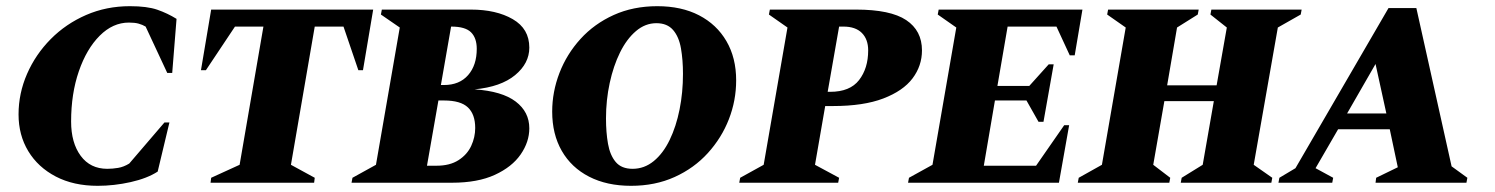

<svg xmlns="http://www.w3.org/2000/svg" viewBox="-20 -591 4834 621"><path d="M296 10Q218 10 160.5 -20Q103 -50 71.5 -102Q40 -154 40 -221Q40 -289 67.5 -352Q95 -415 144 -464.5Q193 -514 258.5 -542.5Q324 -571 400 -571Q456 -571 489 -559.5Q522 -548 551 -530L537 -355H521L451 -505Q441 -511 428.5 -514.5Q416 -518 397 -518Q345 -518 302.5 -475.5Q260 -433 235 -360.5Q210 -288 210 -198Q210 -129 241 -87Q272 -45 327 -45Q344 -45 362 -48Q380 -51 398 -62L512 -195H528L490 -36Q456 -14 402.5 -2Q349 10 296 10Z M661 0 663 -16 755 -58 832 -505H740L646 -364H630L663 -560H1187L1154 -364H1139L1091 -505H998L921 -58L998 -16L996 0Z M1117 0 1120 -16 1196 -58 1273 -502 1212 -544 1215 -560H1503Q1585 -560 1638.5 -529Q1692 -498 1692 -437Q1692 -386 1646 -348Q1600 -310 1515 -302Q1604 -296 1648 -262.5Q1692 -229 1692 -176Q1692 -132 1664 -91.5Q1636 -51 1580.5 -25.5Q1525 0 1442 0ZM1440 -505H1439L1406 -316H1416Q1466 -316 1494 -348Q1522 -380 1522 -433Q1522 -468 1503.5 -486.5Q1485 -505 1440 -505ZM1416 -266H1398L1361 -55H1392Q1435 -55 1463 -73Q1491 -91 1504 -119Q1517 -147 1517 -177Q1517 -221 1493.5 -243.5Q1470 -266 1416 -266Z M2021 10Q1943 10 1885.5 -19.5Q1828 -49 1797 -103Q1766 -157 1766 -230Q1766 -294 1789.5 -355Q1813 -416 1857.5 -465Q1902 -514 1965 -542.5Q2028 -571 2106 -571Q2184 -571 2241 -541.5Q2298 -512 2329.5 -458Q2361 -404 2361 -331Q2361 -266 2337.5 -205.5Q2314 -145 2269.5 -96Q2225 -47 2162 -18.5Q2099 10 2021 10ZM2026 -45Q2064 -45 2094.5 -70Q2125 -95 2146 -138.5Q2167 -182 2178 -237Q2189 -292 2189 -352Q2189 -397 2182.5 -434.5Q2176 -472 2157 -494Q2138 -516 2103 -516Q2067 -516 2037 -490.5Q2007 -465 1985.5 -421.5Q1964 -378 1952 -322.5Q1940 -267 1940 -208Q1940 -163 1946.5 -126Q1953 -89 1971.5 -67Q1990 -45 2026 -45Z M2371 0 2374 -16 2450 -58 2527 -502 2467 -544 2470 -560H2749Q2860 -560 2911 -526Q2962 -492 2962 -428Q2962 -378 2931.5 -337.5Q2901 -297 2837 -272.5Q2773 -248 2674 -248H2649L2616 -58L2694 -16L2691 0ZM2694 -505 2657 -294H2665Q2729 -294 2758.5 -332Q2788 -370 2788 -428Q2788 -464 2767.5 -484.5Q2747 -505 2708 -505Z M2917 0 2920 -16 2996 -58 3073 -502 3013 -544 3016 -560H3481L3456 -412H3440L3397 -505H3239L3206 -313H3309L3372 -383H3388L3355 -197H3339L3300 -266H3198L3162 -55H3331L3422 -186H3438L3405 0Z M3466 0 3469 -16 3544 -58 3621 -502 3561 -544 3564 -560H3857L3854 -544L3787 -502L3755 -315H3915L3948 -502L3895 -544L3898 -560H4190L4187 -544L4113 -502L4035 -58L4095 -16L4092 0H3799L3802 -16L3870 -58L3906 -264H3746L3710 -58L3765 -16L3762 0Z M4115 0 4118 -16 4170 -47 4471 -565H4561L4675 -53L4726 -16L4723 0H4429L4431 -16L4501 -50L4475 -173H4308L4235 -47L4292 -16L4289 0ZM4337 -224H4464L4429 -384Z"/></svg>

Font: Spectral SC ExtraBold
Style: Italic
Weight: 800
Italic angle: -10°
Designer: Jean-Baptiste Levee
Foundry: Production Type
Version: Version 2.001